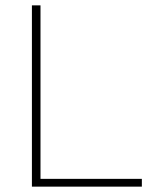

<svg xmlns="http://www.w3.org/2000/svg" viewBox="-20 -696 598 716"><path d="M99 0H509V-29H131V-676H99Z"/></svg>

Font: MV Cash Thin
Style: Regular
Weight: 100
Designer: Rodrigo Fuenzalida
Foundry: fragTYPE
Version: Version 1.100;Glyphs 3.1.2 (3151)